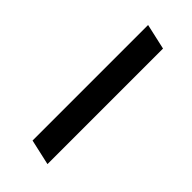

<svg xmlns="http://www.w3.org/2000/svg" viewBox="-2 -372 282 282"><g transform="rotate(-45 139.5 -231.0)"><path d="M267 -251 258 -211H18L27 -251Z"/></g></svg>

Font: Arapey
Style: Italic
Weight: 400
Italic angle: -12°
Designer: Eduardo Rodriguez Tunni
Foundry: Eduardo Rodriguez Tunni
Version: Version 3.000